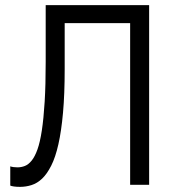

<svg xmlns="http://www.w3.org/2000/svg" viewBox="-20 -720 703 748"><path d="M58 8Q81 8 103 1Q125 -6 144 -24Q163 -42 179.5 -74.5Q196 -107 207.5 -158Q219 -209 225.5 -281Q232 -353 232 -451V-630H487V0H561V-700H158V-479Q158 -389 154 -323.5Q150 -258 143 -212Q136 -166 126 -138Q116 -110 103.5 -94.5Q91 -79 77 -73.5Q63 -68 48 -68Q41 -68 33 -69Q25 -70 20 -72V3Q24 5 34 6.5Q44 8 58 8Z"/></svg>

Font: Tilda Sans VF
Style: Regular
Weight: 400
Designer: ParaType Ltd
Foundry: ParaType Ltd
Version: Version 1.010